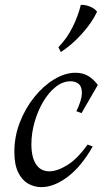

<svg xmlns="http://www.w3.org/2000/svg" viewBox="-20 -754 430 789"><path d="M150 15Q121 15 95.5 0.5Q70 -14 54.5 -46Q39 -78 39 -130Q39 -193 61.5 -251Q84 -309 121 -355Q158 -401 202.5 -428Q247 -455 290 -455Q321 -455 343 -441.5Q365 -428 382 -405L315 -289L294 -297Q316 -343 316.5 -370Q317 -397 304 -408.5Q291 -420 270 -420Q238 -420 209 -397Q180 -374 157.5 -336Q135 -298 122 -252Q109 -206 109 -161Q109 -108 128 -79Q147 -50 183 -50Q215 -50 256.5 -75.5Q298 -101 340 -160L361 -152Q313 -68 257 -26.5Q201 15 150 15ZM312 -734Q329 -735 348.5 -727.5Q368 -720 379 -706Q358 -661 316.5 -615Q275 -569 230 -540L220 -560Q256 -597 279 -644Q302 -691 312 -734Z"/></svg>

Font: Bona Nova
Style: Italic
Weight: 400
Italic angle: -4°
Designer: Mateusz Machalski
Foundry: Capitalics
Version: Version 4.001; ttfautohint (v1.8.3)